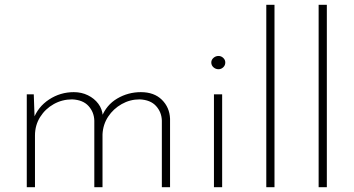

<svg xmlns="http://www.w3.org/2000/svg" viewBox="-20 -776 1467 796"><path d="M120 -385 124 -271 118 -281Q137 -333 183.5 -363.5Q230 -394 286 -394Q318 -394 344.5 -381Q371 -368 387.5 -346Q404 -324 406 -296L401 -290Q421 -341 466 -367.5Q511 -394 564 -394Q619 -394 651 -362.5Q683 -331 685 -284V0H651V-276Q650 -311 627 -336.5Q604 -362 559 -364Q519 -364 484.5 -344.5Q450 -325 428.5 -292.5Q407 -260 405 -219V0H371V-276Q370 -311 347 -336.5Q324 -362 279 -364Q238 -364 203 -344.5Q168 -325 146.5 -291Q125 -257 125 -214V0H91V-385Z M867 -385H901V0H867ZM856 -517Q856 -528 865 -536Q874 -544 886 -544Q897 -544 905.5 -536Q914 -528 914 -517Q914 -505 905.5 -497Q897 -489 886 -489Q874 -489 865 -497Q856 -505 856 -517Z M1084 -756H1118V0H1084Z M1301 -756H1335V0H1301Z"/></svg>

Font: Josefin Sans ExtraLight
Style: Regular
Weight: 250
Designer: Santiago Orozco
Foundry: Typemade
Version: Version 2.000